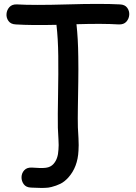

<svg xmlns="http://www.w3.org/2000/svg" viewBox="-20 -740 678 959"><path d="M135 197Q144 197 163 198Q182 199 202.5 198.5Q223 198 237 194Q261 188 281.5 178Q302 168 321 147Q368 95 372 13Q374 -12 372 -50Q369 -96 369 -104Q368 -144 369 -204Q370 -264 371 -330.5Q372 -397 371 -456Q370 -547 362 -619Q492 -623 573 -618Q598 -617 611 -631.5Q624 -646 625.5 -665.5Q627 -685 615.5 -701Q604 -717 579 -718Q486 -723 317 -718Q146 -713 65 -718Q40 -719 27 -704.5Q14 -690 12.5 -670.5Q11 -651 22.5 -635Q34 -619 59 -618Q138 -613 262 -616Q270 -547 271 -460.5Q272 -374 270 -267Q268 -160 269 -102Q269 -93 272 -44Q274 -12 272 7Q270 54 247 79Q233 95 209 98Q185 101 139 97Q114 96 101 110.5Q88 125 87.5 144.5Q87 164 98.5 180Q110 196 135 197Z"/></svg>

Font: Balsamiq Sans
Style: Regular
Weight: 400
Designer: Michael Angeles
Foundry: Balsamiq SRL
Version: Version 1.020; ttfautohint (v1.8.4.7-5d5b);gftools[0.9.26]